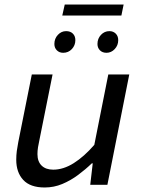

<svg xmlns="http://www.w3.org/2000/svg" viewBox="-20 -819 640 851"><path d="M178 12Q114 12 83 -21.5Q52 -55 52 -111Q52 -131 54.5 -150Q57 -169 61 -189L121 -489H213L155 -200Q151 -182 148.5 -166.5Q146 -151 146 -136Q146 -103 164.5 -85Q183 -67 216 -67Q261 -67 307 -96Q353 -125 398 -177L460 -489H553L456 0H380L391 -95H387Q359 -68 326 -43.5Q293 -19 256 -3.5Q219 12 178 12ZM260 -585Q243 -585 232 -596Q221 -607 221 -624Q221 -648 236.5 -664.5Q252 -681 273 -681Q292 -681 303 -670Q314 -659 314 -641Q314 -618 298.5 -601.5Q283 -585 260 -585ZM452 -585Q434 -585 423 -596Q412 -607 412 -624Q412 -648 427.5 -664.5Q443 -681 465 -681Q482 -681 493 -670Q504 -659 504 -641Q504 -618 488.5 -601.5Q473 -585 452 -585ZM256 -750 267 -799H528L518 -750Z"/></svg>

Font: Source Code Pro ExtraLight Medium
Style: Italic
Weight: 500
Italic angle: -11°
Monospace: yes
Version: Version 1.016;hotconv 1.0.116;makeotfexe 2.5.65601